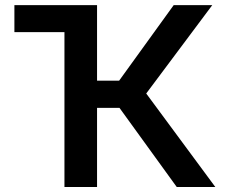

<svg xmlns="http://www.w3.org/2000/svg" viewBox="-20 -748 904 768"><path d="M300.3 -727.5V-619.6H37.6V-727.5ZM237.8 0V-727.5H368.2V-425.3H456.5L674.8 -727.5H829.1L564.9 -374L841.3 0H687L458 -316.4H368.2V0Z"/></svg>

Font: Inter 17pt SemiBold
Style: Regular
Weight: 600
Version: Version 4.001;git-66647c0bb